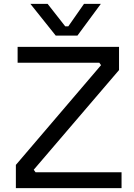

<svg xmlns="http://www.w3.org/2000/svg" viewBox="-20 -972 694 992"><path d="M62 0V-120L512 -647L511 -623L485 -659L502 -648H71V-730H595V-610L144 -83L143 -111L175 -66L150 -82H608V0ZM268 -788 137 -952H226L317 -836H333L414 -952H501L380 -788Z"/></svg>

Font: SVN-Sora Variable
Style: Regular
Weight: 400
Designer: Jonathan Barnbrook, Julián Moncada
Foundry: Barnbrook Fonts
Version: Version 2.000 - Viet hoa boi STYLEno.1 Fonts